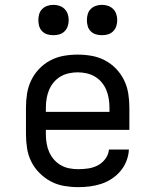

<svg xmlns="http://www.w3.org/2000/svg" viewBox="-20 -763 640 791"><path d="M302 8Q273 8 244 3Q215 -2 189.5 -15.5Q164 -29 143 -50Q122 -71 109 -97Q96 -123 91.5 -152Q87 -181 87 -210V-320Q87 -349 91.5 -377.5Q96 -406 108.5 -432Q121 -458 141.5 -479.5Q162 -501 188 -514.5Q214 -528 242.5 -533Q271 -538 300 -538Q329 -538 357.5 -533Q386 -528 412 -514.5Q438 -501 458.5 -479.5Q479 -458 491.5 -432Q504 -406 508.5 -377.5Q513 -349 513 -320V-228H169V-210Q169 -191 172 -172.5Q175 -154 182.5 -137Q190 -120 202 -106Q214 -92 230.5 -82.5Q247 -73 265.5 -69.5Q284 -66 302 -66Q323 -66 343.5 -69Q364 -72 382.5 -81.5Q401 -91 414 -108.5Q427 -126 429 -147H511Q510 -123 501 -100Q492 -77 476.5 -58.5Q461 -40 440.5 -26.5Q420 -13 397 -5.5Q374 2 350 5Q326 8 302 8ZM431 -302V-320Q431 -338 428 -356.5Q425 -375 418 -392Q411 -409 399 -423.5Q387 -438 371 -447.5Q355 -457 336.5 -461Q318 -465 300 -465Q282 -465 263.5 -461Q245 -457 229 -447.5Q213 -438 201 -423.5Q189 -409 182 -392Q175 -375 172 -356.5Q169 -338 169 -320V-302ZM400 -618Q387 -618 375 -621.5Q363 -625 354 -634Q345 -643 341.5 -655Q338 -667 338 -680Q338 -693 341.5 -705Q345 -717 354 -726Q363 -735 375 -739Q387 -743 400 -743Q413 -743 425 -739Q437 -735 446 -726Q455 -717 459 -705Q463 -693 463 -680Q463 -667 459 -655Q455 -643 446 -634Q437 -625 425 -621.5Q413 -618 400 -618ZM200 -618Q187 -618 175 -621.5Q163 -625 154 -634Q145 -643 141.5 -655Q138 -667 138 -680Q138 -693 141.5 -705Q145 -717 154 -726Q163 -735 175 -739Q187 -743 200 -743Q213 -743 225 -739Q237 -735 246 -726Q255 -717 259 -705Q263 -693 263 -680Q263 -667 259 -655Q255 -643 246 -634Q237 -625 225 -621.5Q213 -618 200 -618Z"/></svg>

Font: Iosevka Curly Slab Extended
Style: Regular
Weight: 400
Width: 7
Monospace: yes
Designer: Belleve Invis
Foundry: Belleve Invis
Version: Version 11.1.0; ttfautohint (v1.8.3)